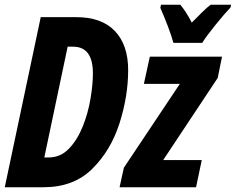

<svg xmlns="http://www.w3.org/2000/svg" viewBox="-24 -786 990 806"><path d="M825 -606Q842 -634 881 -682Q920 -730 944 -755L946 -766H860Q844 -754 824.5 -734.5Q805 -715 781 -691Q769 -715 756.5 -734Q744 -753 733 -766H652L649 -753Q663 -722 679.5 -679Q696 -636 704 -606ZM159 0Q285 0 363 -77Q441 -154 477.5 -268Q514 -382 514 -492Q514 -597 458.5 -655.5Q403 -714 296 -714H147L-4 0ZM260 -590H283Q366 -590 366 -478Q366 -432 356 -372Q346 -312 323.5 -255.5Q301 -199 265.5 -162Q230 -125 180 -125H162ZM799 0 823 -114H661L890 -459L908 -548H605L580 -434H731L496 -82L478 0Z"/></svg>

Font: Noto Sans UI Condensed ExtraBold
Style: Italic
Weight: 800
Width: 3
Designer: Monotype Design Team
Foundry: Monotype Imaging Inc.
Version: 1.001